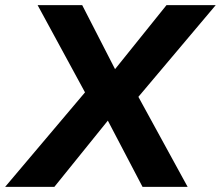

<svg xmlns="http://www.w3.org/2000/svg" viewBox="-66 -725 857 745"><path d="M-46 0 287 -394V-324L80 -705H253L389 -440H367L580 -705H771L448 -322L447 -393L662 0H487L343 -275H367L145 0Z"/></svg>

Font: Nunito Sans 10pt ExtraBold
Style: Italic
Weight: 800
Italic angle: -9°
Designer: Vernon Adams
Foundry: Vernon Adams
Version: Version 3.101;gftools[0.9.27]